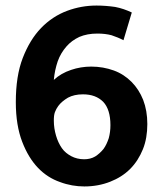

<svg xmlns="http://www.w3.org/2000/svg" viewBox="-20 -661 586 692"><path d="M328 -641C351 -641 374 -639 395 -636C416 -632 436 -625 455 -616L425 -516C412 -523 397 -529 382 -534C367 -538 350 -540 331 -540C306 -540 285 -536 266 -528C247 -519 232 -508 219 -493C206 -478 195 -460 188 -440C181 -419 176 -397 174 -373C191 -389 212 -401 236 -409C259 -417 284 -421 309 -421C338 -421 365 -416 390 -407C415 -398 436 -384 454 -366C472 -348 486 -326 496 -301C506 -275 511 -246 511 -214C511 -181 506 -150 495 -123C484 -96 469 -72 449 -52C429 -32 405 -17 377 -6C349 5 318 11 284 11C255 11 225 6 196 -5C167 -15 140 -32 117 -56C94 -80 75 -111 60 -150C45 -189 37 -236 37 -293C37 -355 45 -408 62 -452C79 -496 101 -532 128 -560C155 -588 187 -609 222 -622C257 -635 292 -641 328 -641ZM174 -226C174 -207 177 -189 182 -172C187 -155 194 -140 203 -127C212 -114 224 -105 237 -98C250 -91 266 -87 283 -87C298 -87 311 -90 323 -97C334 -104 344 -113 353 -124C361 -135 367 -148 372 -163C376 -178 378 -193 378 -210C378 -248 369 -276 352 -294C334 -312 310 -321 279 -321C258 -321 240 -317 225 -309C210 -300 198 -290 190 -279C185 -272 181 -265 178 -257C175 -249 174 -239 174 -226Z"/></svg>

Font: Holmes&Hills Bold
Style: Bold
Weight: 500
Designer: Noopur Datye, Girish Dalvi, Yashodeep Gholap, Pallavi Karambelkar
Foundry: Ek Type
Version: ""